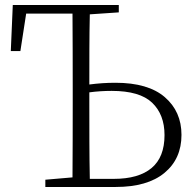

<svg xmlns="http://www.w3.org/2000/svg" viewBox="-20 -743 769 763"><path d="M160.2 0V-28.8L268.1 -38.1Q268.6 -110.8 268.8 -184.8Q269 -258.8 269 -333V-390.1Q269 -464.8 268.8 -539.8Q268.6 -614.7 268.1 -689H84L61 -540H22.9L30.8 -723.1H452.1V-693.8L336.9 -686Q335.4 -617.2 335.2 -547.4Q335 -477.5 335 -407.2Q361.3 -410.6 387 -412.4Q412.6 -414.1 439 -414.1Q568.8 -414.1 635 -356.9Q701.2 -299.8 701.2 -207Q701.2 -111.8 633.5 -55.9Q565.9 0 439.9 0ZM335 -376V-333Q335 -257.3 335.2 -182.1Q335.4 -106.9 336.9 -32.2H432.1Q530.8 -32.2 582.3 -75.2Q633.8 -118.2 633.8 -206.1Q633.8 -287.6 584.7 -334.7Q535.6 -381.8 423.8 -381.8Q378.4 -381.8 335 -376Z"/></svg>

Font: Source Han Serif TW ExtraLight
Style: Regular
Weight: 250
Designer: Ryoko NISHIZUKA Ë•øÂ°öÊ∂ºÂ≠ê (kana & ideographs); Frank Grie√ühammer (Latin, Greek & Cyrillic); Wenlong ZHANG Âº†ÊñáÈæô 
Foundry: Adobe
Version: Version 2.003;hotconv 1.1.1;makeotfexe 2.6.0